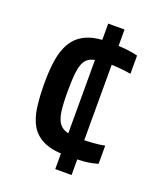

<svg xmlns="http://www.w3.org/2000/svg" viewBox="-132 -780 732 873"><g transform="rotate(20 234.0 -344.0)"><path d="M263 -67Q197 -67 156.5 -86Q116 -105 95 -140Q74 -175 67 -226Q60 -277 60 -342Q60 -397 65.5 -440.5Q71 -484 85 -517.5Q99 -551 122.5 -573Q146 -595 181 -606.5Q216 -618 265 -618Q292 -618 317 -617Q342 -616 366 -613Q390 -610 413 -604V-516Q391 -520 359 -523Q327 -526 300 -526Q258 -525 232.5 -518.5Q207 -512 194 -492.5Q181 -473 176.5 -436.5Q172 -400 172 -342Q172 -283 177 -247Q182 -211 196 -192Q210 -173 235.5 -166.5Q261 -160 302 -160Q329 -160 362 -162.5Q395 -165 417 -170V-82Q397 -76 376.5 -72.5Q356 -69 329 -68Q302 -67 263 -67ZM240 8V-696H319V8Z"/></g></svg>

Font: Saira Thin Medium
Style: Regular
Weight: 500
Version: Version 1.101